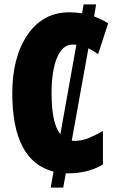

<svg xmlns="http://www.w3.org/2000/svg" viewBox="-20 -780 548 875"><path d="M215 -354Q215 -458 240 -517.5Q265 -577 311 -577Q320 -577 328 -576L255 -168Q215 -218 215 -354ZM292 10Q380 10 449 -30V-183Q416 -164 384.5 -151Q353 -138 319 -138Q313 -138 307 -139L383 -560Q404 -550 427 -533L473 -674Q441 -693 409 -705L418 -760H361L354 -719Q326 -724 296 -724Q176 -724 106 -622Q36 -520 36 -355Q36 -46 224 2L211 75H268L280 10Q286 10 292 10Z"/></svg>

Font: Noto Sans Display Condensed Black
Style: Regular
Weight: 900
Width: 3
Designer: Monotype Design team
Foundry: Monotype Imaging Inc.
Version: 1.000